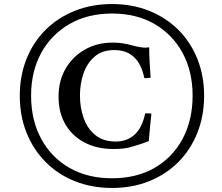

<svg xmlns="http://www.w3.org/2000/svg" viewBox="-20 -791 1098 951"><path d="M991 -317Q991 -217 957.5 -133Q924 -49 863 12Q802 73 718.5 106.5Q635 140 535 140Q435 140 351 106.5Q267 73 206 11.5Q145 -50 111.5 -133.5Q78 -217 78 -317Q78 -416 111.5 -499.5Q145 -583 206 -643.5Q267 -704 351 -737.5Q435 -771 535 -771Q635 -771 718.5 -737.5Q802 -704 863 -643.5Q924 -583 957.5 -499.5Q991 -416 991 -317ZM934 -317Q934 -437 884.5 -528.5Q835 -620 745.5 -672Q656 -724 535 -724Q414 -724 324 -672Q234 -620 184 -528.5Q134 -437 134 -317Q134 -196 184 -103.5Q234 -11 324 40.5Q414 92 535 92Q656 92 745.5 40.5Q835 -11 884.5 -103.5Q934 -196 934 -317ZM730 -228Q726 -195 723 -161Q720 -127 717 -92Q686 -80 661 -72.5Q636 -65 618 -60Q600 -56 580.5 -54.5Q561 -53 541 -53Q461 -53 400 -84.5Q339 -116 304.5 -174Q270 -232 270 -313Q270 -391 305 -451Q340 -511 400.5 -545.5Q461 -580 539 -580Q587 -580 635 -566Q658 -560 674 -557.5Q690 -555 698 -555Q703 -555 708.5 -555.5Q714 -556 719 -557Q719 -523 721 -485Q723 -447 726 -406Q719 -405 711 -404.5Q703 -404 695 -404Q667 -543 546 -543Q486 -543 448.5 -510.5Q411 -478 393.5 -427Q376 -376 376 -318Q376 -258 394.5 -206Q413 -154 452 -122Q491 -90 553 -90Q609 -90 646.5 -124Q684 -158 699 -229Q715 -231 730 -228Z"/></svg>

Font: Tiro Bangla
Style: Italic
Weight: 400
Italic angle: -11°
Designer: Bangla: John Hudson & Fiona Ross, assisted by Neelakash Kshetrimayum. Latin: John Hudson with Paul Hanslow, assisted by 
Foundry: Tiro Typeworks Ltd.
Version: Version 1.60